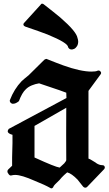

<svg xmlns="http://www.w3.org/2000/svg" viewBox="-20 -968 595 1046"><path d="M547 -46Q553 -53 550 -60.5Q547 -68 538 -68Q520 -68 502 -81H503Q489 -89 480 -95Q471 -101 462 -104V-473L528 -563Q534 -571 527.5 -578.5Q521 -586 512 -583Q506 -580 497.5 -579Q489 -578 477 -578Q449 -578 410 -586.5Q371 -595 324 -612Q307 -618 285.5 -626.5Q264 -635 236 -646Q234 -648 229.5 -646.5Q225 -645 222 -643L136 -558Q124 -548 114 -540Q104 -532 98 -526Q57 -483 34 -423Q32 -419 34.5 -413.5Q37 -408 41 -406Q45 -403 47 -403Q51 -403 53 -403Q66 -403 83 -417Q100 -463 121 -482Q134 -495 153.5 -503Q173 -511 193 -514Q230 -501 267 -489Q304 -477 341 -463Q341 -454 341.5 -448.5Q342 -443 342 -434L28 -266Q26 -264 24 -260Q22 -256 22 -254Q22 -246 30 -241Q38 -236 47 -234H48Q48 -210 48 -188Q48 -166 47 -150Q46 -132 46 -110Q46 -89 46 -65L25 -45Q21 -41 20.5 -36Q20 -31 22 -27L28 -18Q35 -9 45 -13Q54 -15 63 -15Q80 -15 106.5 -7Q133 1 169 17Q226 40 252 55Q259 60 264.5 57Q270 54 272 47Q274 41 304 13Q305 11 316 -1Q327 -13 346 -29Q370 -23 403 11Q408 17 415.5 27Q423 37 433 49Q438 54 443.5 54.5Q449 55 454 51ZM341 -95Q339 -89 336 -86Q333 -83 330 -78Q324 -73 317.5 -66.5Q311 -60 305 -55Q292 -57 259.5 -70Q227 -83 168 -110V-282L341 -381Q340 -307 340.5 -236.5Q341 -166 341 -95ZM406 -742Q406 -750 402 -762Q399 -779 376 -806.5Q353 -834 308 -873Q292 -886 270.5 -903.5Q249 -921 219 -944Q215 -948 209 -948Q204 -948 202 -943L112 -844Q106 -838 108 -832Q110 -826 118 -823Q159 -809 189 -798.5Q219 -788 239 -780Q351 -734 351 -711Q356 -701 365 -699Q374 -697 383.5 -701.5Q393 -706 399.5 -716.5Q406 -727 406 -742Z"/></svg>

Font: MM Taunggyi
Style: Regular
Weight: 400
Designer: Khon Soe Zaw Thu
Version: Version 1.00 July 18, 2016, initial release